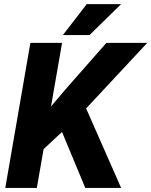

<svg xmlns="http://www.w3.org/2000/svg" viewBox="-20 -921 742 941"><path d="M284.2 -710.9 160.6 0H5.9L128.9 -710.9ZM701.7 -710.9 366.7 -351.6 177.7 -175.3 175.3 -335 302.7 -484.9 501.5 -710.9ZM397.9 0 260.7 -330.1 388.7 -419.9 573.7 0ZM288.1 -749 405.3 -900.9H573.7L418.5 -749Z"/></svg>

Font: Roboto ExtraBold
Style: Italic
Weight: 800
Designer: Christian Robertson
Foundry: Google
Version: Version 3.009; 2024